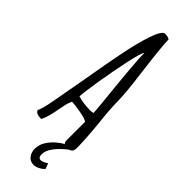

<svg xmlns="http://www.w3.org/2000/svg" viewBox="-307 -769 963 963"><g transform="rotate(45 175.0 -287.0)"><path d="M227 -26V-157Q214 -166 178 -173Q142 -180 110 -182Q99 -161 94 -131L90 -111Q89 -104 84 -80Q79 -56 73 -38.5Q67 -21 61 -11Q23 -11 17 -31Q28 -47 42 -125L75 -308Q97 -438 115.5 -530Q134 -622 155 -684Q178 -753 199 -753Q220 -753 231 -745Q231 -705 250 -552Q270 -402 270 -347Q270 -294 281 -195Q291 -94 291 -34Q291 0 258 0Q242 0 234.5 -6Q227 -12 227 -26ZM226 -218Q223 -262 216 -327Q193 -553 193 -604V-612Q183 -602 165.5 -521.5Q148 -441 133 -349Q118 -257 117 -227Q159 -215 206 -215Q214 -215 226 -218ZM144 119Q144 82 169 49.5Q194 17 234 -6H275Q188 61 188 112Q188 137 206 137Q221 137 243 121L254 150Q247 160 229.5 169.5Q212 179 198 179Q172 179 158 160.5Q144 142 144 119Z"/></g></svg>

Font: Amatic SC
Style: Bold
Weight: 700
Designer: Multiple Designers
Foundry: Vernon Adams
Version: Version 2.505